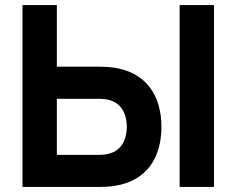

<svg xmlns="http://www.w3.org/2000/svg" viewBox="-20 -740 937 760"><path d="M69 0H373C387 0 414 -1 433 -4C562 -24 619 -117 619 -238C619 -359 561 -452 433 -472C414 -475 386 -476 373 -476H205V-720H69ZM205 -127V-349H367C381 -349 399 -348 413 -344C468 -329 482 -277 482 -238C482 -199 468 -147 413 -132C399 -128 381 -127 367 -127ZM691 0H827V-720H691Z"/></svg>

Font: Eudonet ExtraBold
Style: Regular
Weight: 800
Designer: Mikhail Sharanda
Foundry: Mikhail Sharanda
Version: Version 4.503;Glyphs 3.1.2 (3151)